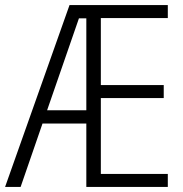

<svg xmlns="http://www.w3.org/2000/svg" viewBox="-21 -734 719 754"><path d="M318 0V-249H146L60 0H-1L252 -714H638V-663H375V-400H622V-349H375V-51H638V0ZM318 -301V-662H289L164 -301Z"/></svg>

Font: Noto Sans Display Light Narrow
Style: Regular
Weight: 300
Width: 4
Designer: Monotype Design team
Foundry: Monotype Imaging Inc.
Version: Version 1.000